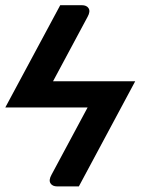

<svg xmlns="http://www.w3.org/2000/svg" viewBox="-38 -532 542 722"><path d="M258.5 169H177.5Q159 169 151.8 157.2Q144.5 145.5 155.5 125.5L291.5 -128H-18L188.5 -512.5H269.5Q288 -512.5 295.2 -500.8Q302.5 -489 291.5 -469L161.5 -226.5H470.5Z"/></svg>

Font: Lato 2
Style: Bold Italic
Weight: 700
Italic angle: -7°
Designer: Lukasz Dziedzic with Adam Twardoch and Botio Nikoltchev
Foundry: tyPoland Lukasz Dziedzic
Version: Version 2.015; 2015-08-06; http://www.latofonts.com/